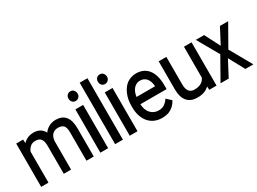

<svg xmlns="http://www.w3.org/2000/svg" viewBox="-41 -1441 2828 2112"><g transform="rotate(-30 1373.0 -385.0)"><path d="M420.9 -360.4V0H328.1V-355.5Q328.1 -420.9 303.7 -446.3Q281.2 -471.7 234.4 -470.7Q167 -470.7 133.8 -394.5V0H41V-549.8H128.9L131.8 -503.9Q184.6 -559.6 264.6 -559.6Q358.4 -559.6 397.5 -483.4Q418.9 -514.6 452.1 -534.2Q491.2 -558.6 545.9 -559.6Q706.1 -558.6 709 -365.2V0H616.2V-358.4Q616.2 -422.9 594.7 -446.3Q572.3 -470.7 523.4 -470.7Q481.4 -470.7 454.1 -444.3Q425.8 -418 420.9 -360.4Z M891.6 -549.8V0H793V-549.8ZM786.1 -688.5Q786.1 -713.9 799.8 -730.5Q816.4 -750 843.8 -750Q871.1 -750 885.7 -731.4Q900.4 -713.9 901.4 -688.5Q901.4 -662.1 885.7 -646.5Q871.1 -628.9 843.8 -627.9Q816.4 -627.9 801.3 -646Q786.1 -664.1 786.1 -688.5Z M980.5 0V-780.3H1079.1V0Z M1264.6 -549.8V0H1166V-549.8ZM1159.2 -688.5Q1159.2 -713.9 1172.9 -730.5Q1189.5 -750 1216.8 -750Q1244.1 -750 1258.8 -731.4Q1273.4 -713.9 1274.4 -688.5Q1274.4 -662.1 1258.8 -646.5Q1244.1 -628.9 1216.8 -627.9Q1189.5 -627.9 1174.3 -646Q1159.2 -664.1 1159.2 -688.5Z M1656.2 -2Q1619.1 9.8 1576.2 9.8Q1470.7 9.8 1407.2 -63.5Q1345.7 -137.7 1345.7 -260.7V-276.4Q1345.7 -355.5 1374 -421.9Q1402.3 -488.3 1450.2 -523.4Q1502 -558.6 1565.4 -559.6Q1666 -559.6 1720.7 -488.3Q1774.4 -417 1773.4 -285.2V-241.2H1440.4Q1443.4 -168.9 1480.5 -126Q1521.5 -81.1 1583 -81.1Q1627 -81.1 1654.3 -99.6Q1683.6 -119.1 1706.1 -151.4L1710 -157.2L1767.6 -103.5L1764.6 -98.6Q1746.1 -63.5 1717.8 -39.1Q1692.4 -16.6 1656.2 -2ZM1645.5 -433.6Q1615.2 -468.8 1565.4 -468.8Q1517.6 -468.8 1484.4 -431.6Q1454.1 -398.4 1443.4 -332H1679.7Q1675.8 -396.5 1645.5 -433.6Z M2175.8 0 2173.8 -43.9Q2120.1 9.8 2025.4 9.8Q1937.5 9.8 1894.5 -42Q1850.6 -93.8 1850.6 -193.4V-549.8H1948.2V-198.2Q1948.2 -83 2040 -83Q2137.7 -83 2171.9 -156.2V-549.8H2268.6V0Z M2427.7 -549.8 2527.3 -356.4 2628.9 -549.8H2733.4L2579.1 -278.3L2736.3 0H2634.8L2527.3 -198.2L2422.9 0H2319.3L2476.6 -278.3L2322.3 -549.8Z"/></g></svg>

Font: RobotoJAA
Style: Medium
Weight: 500
Version: Version 2.05; 2016-11-05